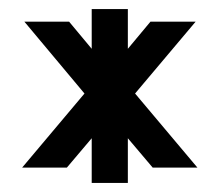

<svg xmlns="http://www.w3.org/2000/svg" viewBox="-20 -780 486 425"><path d="M279 -573 413 -732H313L263 -672V-760H183V-672L133 -732H34L167 -573L29 -409H128L183 -474V-375H263V-474L318 -409H417Z"/></svg>

Font: Tekex
Style: Regular
Weight: 400
Designer: NC Empire
Foundry: NC Empire
Version: Version 1.001;hotconv 1.0.109;makeotfexe 2.5.65596